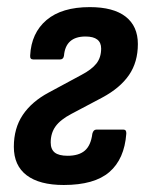

<svg xmlns="http://www.w3.org/2000/svg" viewBox="-20 -520 421 548"><path d="M161.9 8Q92.6 8 56 -19.8Q19.5 -47.6 19.5 -101Q19.5 -154 45.1 -192.1Q70.7 -230.1 119.1 -255.9L212.6 -306.3Q241.6 -321.5 255.2 -338.7Q268.7 -356 268.7 -381.4Q268.7 -415.8 224.1 -415.8Q167.4 -415.8 162.6 -361.2Q161.2 -350.3 151.2 -350.3H74.9Q65.1 -350.3 66.1 -361.6Q69.3 -425.8 112.8 -462.8Q156.4 -499.7 236.3 -499.7Q303.6 -499.7 338.6 -472.5Q373.5 -445.2 373.5 -394.4Q373.5 -342.6 348.1 -305.7Q322.7 -268.8 271.9 -241.6L183.5 -194.8Q152.3 -178.4 138.5 -159.2Q124.7 -140 124.7 -113.3Q124.7 -93.9 136.3 -84.6Q148 -75.4 173 -75.4Q205.1 -75.4 222.2 -90.2Q239.4 -105 243.6 -138.5Q246.6 -150.1 255 -150.1H332.5Q341.1 -150.1 340.5 -138.5Q335.1 -66 292.2 -29Q249.4 8 161.9 8Z"/></svg>

Font: Sofia Sans Condensed
Style: Italic
Weight: 400
Italic angle: -9°
Designer: Botio Nikoltchev, Ani Petrova
Foundry: lettersoup
Version: Version 4.101